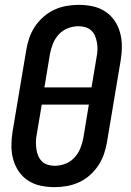

<svg xmlns="http://www.w3.org/2000/svg" viewBox="-20 -763 540 791"><path d="M205 8Q175 8 147 2Q119 -4 96 -19Q73 -34 57.5 -56.5Q42 -79 34.5 -106Q27 -133 27 -162.5Q27 -192 32 -222L88 -556Q92 -581 100.5 -606Q109 -631 123.5 -653Q138 -675 159 -693.5Q180 -712 204 -723Q228 -734 253.5 -738.5Q279 -743 304 -743Q334 -743 362 -737Q390 -731 413 -716Q436 -701 451.5 -678.5Q467 -656 474.5 -629Q482 -602 482 -572.5Q482 -543 477 -513L421 -179Q417 -154 408.5 -129Q400 -104 385.5 -82Q371 -60 350.5 -41.5Q330 -23 305.5 -12Q281 -1 255.5 3.5Q230 8 205 8ZM163 -403H357L378 -528Q381 -543 381.5 -558Q382 -573 379.5 -587Q377 -601 372 -614Q367 -627 357 -636.5Q347 -646 333 -650.5Q319 -655 304 -655Q282 -655 260.5 -647Q239 -639 223 -622Q207 -605 198.5 -584Q190 -563 186 -542ZM205 -80Q227 -80 248.5 -88Q270 -96 286 -113Q302 -130 310.5 -151Q319 -172 323 -193L346 -332H152L131 -207Q128 -192 128 -177Q128 -162 130 -148Q132 -134 137.5 -121Q143 -108 152.5 -98.5Q162 -89 176 -84.5Q190 -80 205 -80Z"/></svg>

Font: Iosevka Term Curly SmBd Obl
Style: Regular
Weight: 600
Italic angle: -9°
Designer: Belleve Invis
Foundry: Belleve Invis
Version: Version 32.3.0